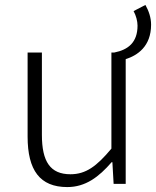

<svg xmlns="http://www.w3.org/2000/svg" viewBox="-20 -746 633 779"><path d="M522 -701C532 -683 538 -660 538 -642C538 -574 500 -544 444 -533H432V-143C372 -71 328 -39 266 -39C184 -39 150 -90 150 -199V-533H92V-192C92 -55 142 13 253 13C327 13 381 -28 433 -88H436L441 0H490V-506C537 -521 593 -557 593 -646C593 -674 584 -701 570 -726Z"/></svg>

Font: Noto Sans JP Light
Style: Regular
Weight: 300
Designer: Ryoko NISHIZUKA (kana & ideographs); Paul D. Hunt (Latin, Greek & Cyrillic); Wenlong ZHANG (bopomofo); Sandoll Communica
Foundry: Adobe Systems Incorporated
Version: Version 1.004;PS 1.004;hotconv 1.0.82;makeotf.lib2.5.63406